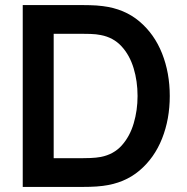

<svg xmlns="http://www.w3.org/2000/svg" viewBox="-20 -740 740 760"><path d="M70 0V-720H299.3Q308.6 -720 335.4 -719.5Q362.2 -719 387 -715.8Q472.8 -705.2 531.9 -655.2Q591 -605.3 621.5 -528.5Q652 -451.6 652 -360Q652 -268.3 621.5 -191.5Q591 -114.6 531.9 -64.7Q472.8 -14.8 387 -4.2Q362.3 -1.1 335.4 -0.5Q308.4 0 299.3 0ZM192.5 -113.7H299.3Q314.6 -113.7 337.8 -114.5Q361 -115.4 379.2 -118.8Q430.2 -128.8 462.2 -164.6Q494.2 -200.5 509.3 -252Q524.5 -303.4 524.5 -360Q524.5 -418.7 508.9 -470.1Q493.3 -521.6 461.1 -556.6Q428.9 -591.7 379.2 -601.2Q361 -605 337.7 -605.7Q314.3 -606.3 299.3 -606.3H192.5Z"/></svg>

Font: Manrope ExtraLight
Style: Regular
Weight: 200
Designer: Mikhail Sharanda
Foundry: Mikhail Sharanda
Version: Version 4.505